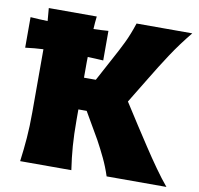

<svg xmlns="http://www.w3.org/2000/svg" viewBox="-79 -796 909 879"><g transform="rotate(10 375.0 -356.5)"><path d="M70.5 0Q78 -56.5 82.2 -109.8Q86.5 -163 86.5 -230.5V-474Q86.5 -487 86.5 -499.2Q86.5 -511.5 86.5 -523Q66.5 -522 45.5 -520.2Q24.5 -518.5 3 -515.5V-657.5Q23.5 -656 43.5 -655Q63.5 -654 83 -653.5Q81 -684 78 -713H301Q297.5 -684 296 -654Q312.5 -654.5 330 -655.2Q347.5 -656 365 -657.5V-520Q346.5 -521 328.2 -522Q310 -523 292.5 -523.5Q292 -511.5 292 -499.2Q292 -487 292 -474V-427H347L407.5 -539.5Q429.5 -579.5 449 -619.5Q468.5 -659.5 486 -713H745Q696 -653 657.5 -594.5Q619 -536 583 -476L509 -354.5L574.5 -252.5Q600.5 -212.5 631 -166Q661.5 -119.5 692.5 -75.8Q723.5 -32 750.5 0H472.5Q458.5 -43 440.2 -81.2Q422 -119.5 401.5 -157L330.5 -279.5H292V-230.5Q292 -163 296 -109.8Q300 -56.5 308.5 0Z"/></g></svg>

Font: Commissioner Flair ExtraBold
Style: Regular
Weight: 800
Designer: Kostas Bartsokas
Foundry: Kostas Bartsokas
Version: Version 1.000; ttfautohint (v1.8.3)